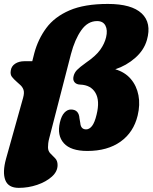

<svg xmlns="http://www.w3.org/2000/svg" viewBox="-29 -736 757 952"><path d="M1 51 85.5 -251Q92.5 -276 87.5 -290.8Q82.5 -305.5 69.5 -316.5L54.5 -330Q39 -343.5 30 -355.2Q21 -367 24.5 -386.5Q27.5 -408 46.2 -420.2Q65 -432.5 92.5 -432.5H131L141 -472Q159.5 -541.5 200.5 -597Q241.5 -652.5 315.5 -684.5Q389.5 -716.5 506 -716.5Q623.5 -716.5 673.5 -669.5Q723.5 -622.5 699.5 -538Q685 -487 641.2 -448.8Q597.5 -410.5 542.5 -392.5Q590.5 -378.5 619.5 -344.5Q648.5 -310.5 657.5 -263.5Q666.5 -216.5 653.5 -163Q633.5 -80 568.8 -33.8Q504 12.5 404 12.5Q322 12.5 287.5 -26Q253 -64.5 268 -129Q275.5 -161.5 290.2 -177.2Q305 -193 322.5 -193Q362 -193 365 -149.5L369 -126.5Q371.5 -94.5 398 -94.5Q414 -94.5 427.2 -111.2Q440.5 -128 450 -168Q467 -237 444.2 -275.8Q421.5 -314.5 369 -316.5Q350 -317 340.5 -328.5Q331 -340 336 -359Q340 -375.5 352.5 -388.8Q365 -402 398.5 -426Q446 -458.5 467.8 -489Q489.5 -519.5 497 -551Q505.5 -586.5 493.8 -609Q482 -631.5 452.5 -631.5Q406 -631.5 374 -586Q342 -540.5 323 -468.5L215.5 -52Q211.5 -37.5 210.2 -25.8Q209 -14 209 -6Q209 13 220.8 24.8Q232.5 36.5 244.5 48.8Q256.5 61 256.5 82.5Q256.5 114.5 228 140Q199.5 165.5 155.5 180.5Q111.5 195.5 64 195.5Q12 195.5 -2.8 156.8Q-17.5 118 1 51Z"/></svg>

Font: Fraunces 72pt SuperSoft Black
Style: Italic
Weight: 900
Italic angle: -16°
Version: Version 1.000;[b76b70a41]